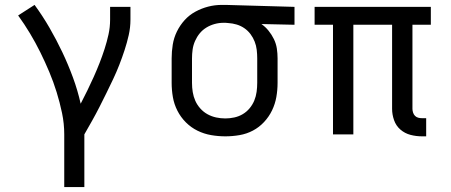

<svg xmlns="http://www.w3.org/2000/svg" viewBox="-20 -548 1840 783"><path d="M242 215V0Q242 -44 233 -87Q224 -130 211 -172Q198 -214 181 -254.5Q164 -295 144.5 -334.5Q125 -374 102.5 -411.5Q80 -449 54 -485L121 -528Q154 -483 182 -434.5Q210 -386 234 -335.5Q258 -285 277.5 -232Q297 -179 309 -125Q323 -152 336.5 -179.5Q350 -207 362.5 -235Q375 -263 386 -291Q397 -319 406.5 -348.5Q416 -378 422.5 -407.5Q429 -437 429 -468V-520H512V-468Q512 -436 505 -405Q498 -374 488 -343.5Q478 -313 466.5 -283.5Q455 -254 441.5 -225.5Q428 -197 414 -168.5Q400 -140 385.5 -111.5Q371 -83 355.5 -55.5Q340 -28 324 0V215Z M899 8Q870 8 841 3Q812 -2 785.5 -15Q759 -28 738 -49Q717 -70 703.5 -96.5Q690 -123 685 -152Q680 -181 680 -210V-310Q680 -338 684.5 -366Q689 -394 701.5 -419.5Q714 -445 733 -466Q752 -487 777 -500.5Q802 -514 829 -521Q856 -528 885 -528H900L1181 -520V-447L1046 -450Q1062 -439 1075 -423Q1088 -407 1097 -388.5Q1106 -370 1109 -350Q1112 -330 1112 -310V-210Q1112 -181 1107 -152.5Q1102 -124 1089.5 -98Q1077 -72 1057 -50.5Q1037 -29 1011.5 -15.5Q986 -2 957 3Q928 8 899 8ZM899 -65Q917 -65 935.5 -69Q954 -73 970 -82.5Q986 -92 998 -106.5Q1010 -121 1017 -138Q1024 -155 1026.5 -173.5Q1029 -192 1029 -210V-310Q1029 -327 1027 -344.5Q1025 -362 1018.5 -378.5Q1012 -395 1001.5 -409Q991 -423 976.5 -433Q962 -443 945 -448Q928 -453 911 -454L900 -455H891Q873 -455 855 -450Q837 -445 821.5 -435.5Q806 -426 794.5 -412Q783 -398 775.5 -381Q768 -364 765.5 -346Q763 -328 763 -310V-210Q763 -191 766 -172.5Q769 -154 776.5 -137Q784 -120 797 -105.5Q810 -91 826.5 -82Q843 -73 861.5 -69Q880 -65 899 -65Z M1701 8Q1677 8 1654 2Q1631 -4 1613 -19.5Q1595 -35 1587 -58Q1579 -81 1579 -104V-447H1421V0H1338V-447H1263V-520H1737V-447H1662V-104Q1662 -97 1664.5 -89Q1667 -81 1672.5 -75.5Q1678 -70 1685.5 -68Q1693 -66 1701 -66H1718V8Z"/></svg>

Font: Nova
Style: Regular
Weight: 400
Monospace: yes
Designer: Belleve Invis
Foundry: Belleve Invis
Version: Version 24.1.4; ttfautohint (v1.8.4)